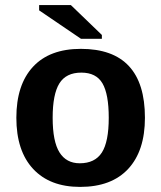

<svg xmlns="http://www.w3.org/2000/svg" viewBox="-20 -732 640 762"><path d="M555.2 -264.6Q555.2 -133.3 488.8 -61.8Q422.4 9.8 297.9 9.8Q177.7 9.8 111.3 -61.8Q44.9 -133.3 44.9 -264.6Q44.9 -395.5 110.8 -466.8Q176.8 -538.1 300.8 -538.1Q555.2 -538.1 555.2 -264.6ZM411.6 -264.6Q411.6 -358.4 386.7 -401.1Q361.8 -443.8 302.7 -443.8Q242.2 -443.8 215.6 -400.9Q189 -357.9 189 -264.6Q189 -170.4 216.1 -127.2Q243.2 -84 296.4 -84Q356.9 -84 384.3 -126.7Q411.6 -169.4 411.6 -264.6ZM301.3 -578.1 135.3 -690.9V-711.9H261.2L384.3 -593.3V-578.1Z"/></svg>

Font: Cousine
Style: Bold
Weight: 700
Monospace: yes
Designer: Steve Matteson
Foundry: Ascender Corporation
Version: Version 1.20